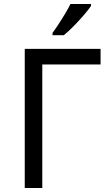

<svg xmlns="http://www.w3.org/2000/svg" viewBox="-20 -942 549 962"><path d="M436 -921.9V-912.1Q423.8 -894 399.9 -866.2Q376 -838.4 348.9 -810.8Q321.8 -783.2 299.8 -765.6H243.2V-777.3Q256.8 -795.4 273.4 -820.8Q290 -846.2 306.2 -873Q322.3 -899.9 333 -921.9ZM104 -697.3H483.9V-619.1H191.9V0H104Z"/></svg>

Font: Lunasima
Style: Regular
Weight: 400
Designer: The DocRepair Project, Monotype Design Team
Foundry: Google
Version: Version 2.009